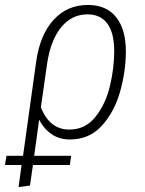

<svg xmlns="http://www.w3.org/2000/svg" viewBox="-53 -552 585 775"><path d="M105 -69 85 77H234L229 114H80L68 197L22 203L34 114H-33L-27 77H40L93 -303Q108 -411 163 -471.5Q218 -532 302 -532Q376 -532 415.5 -483Q455 -434 455 -345Q455 -265 432 -183Q409 -101 358.5 -45Q308 11 229 11Q186 11 154.5 -11Q123 -33 105 -69ZM137 -294 112 -119Q147 -29 227 -29Q291 -29 332 -80Q373 -131 390.5 -204Q408 -277 408 -345Q408 -419 380.5 -456.5Q353 -494 300 -494Q236 -494 193.5 -441.5Q151 -389 137 -294Z"/></svg>

Font: Fira Sans Condensed ExtraLight
Style: Italic
Weight: 275
Width: 3
Italic angle: -8°
Designer: Carrois Corporate & Edenspiekermann AG
Foundry: Carrois Corporate GbR & Edenspiekermann AG
Version: Version 4.203